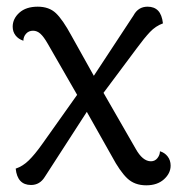

<svg xmlns="http://www.w3.org/2000/svg" viewBox="-20 -541 541 575"><path d="M491 -45Q491 -22 471 -4Q451 14 418 14Q383 14 361 -7Q339 -28 315 -73L240 -206L114 -11Q99 13 73 13Q32 13 27 -36Q48 -43 66 -60.5Q84 -78 106 -109L211 -257L123 -410Q111 -431 101 -440Q91 -449 79 -449Q66 -449 58 -440Q50 -431 50 -419Q35 -424 26.5 -435Q18 -446 18 -461Q18 -485 38 -503Q58 -521 93 -521Q127 -521 147.5 -501.5Q168 -482 194 -434L261 -314L380 -495Q394 -521 422 -521Q442 -521 453.5 -509Q465 -497 468 -471Q446 -463 429 -445Q412 -427 390 -397L290 -263L386 -96Q407 -58 432 -58Q444 -58 451.5 -67.5Q459 -77 459 -88Q473 -84 482 -72.5Q491 -61 491 -45Z"/></svg>

Font: Arima Madurai
Style: Regular
Weight: 400
Designer: Joana Correia and Natanael Gama
Foundry: NDISCOVER
Version: Version 1.020